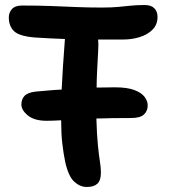

<svg xmlns="http://www.w3.org/2000/svg" viewBox="-20 -730 674 763"><path d="M165 -250Q117 -250 91 -271Q65 -292 65 -315Q65 -335 77 -348.5Q89 -362 121 -366Q148 -368 173.5 -370.5Q199 -373 225 -374Q229 -458 238 -575Q209 -576 179.5 -577.5Q150 -579 119 -581Q57 -586 36 -606Q15 -626 15 -661Q15 -680 27.5 -694Q40 -708 68 -708Q134 -708 185.5 -706Q237 -704 284 -702Q331 -700 385 -700Q423 -700 449.5 -702.5Q476 -705 500 -707.5Q524 -710 555 -710Q581 -710 593.5 -697Q606 -684 606 -663Q606 -632 586 -612Q566 -592 535 -582.5Q504 -573 471 -573Q444 -573 419 -573Q394 -573 370 -573Q372 -554 370 -526Q368 -485 366 -449Q364 -413 364 -382Q400 -383 436 -383Q486 -383 514.5 -372Q543 -361 555 -344.5Q567 -328 567 -311Q567 -289 552 -275Q537 -261 502 -261Q461 -261 426.5 -260.5Q392 -260 363 -259Q365 -193 369 -153Q373 -113 377 -88.5Q381 -64 381 -44Q381 -13 367 0Q353 13 325 13Q298 13 275 -8Q252 -29 239 -87Q232 -121 227.5 -160.5Q223 -200 223 -252Q205 -251 190.5 -250.5Q176 -250 165 -250Z"/></svg>

Font: Shantell Sans Normal
Style: Regular
Weight: 600
Designer: Stephen Nixon, Anya Danilova, Shantell Martin
Foundry: Arrow Type
Version: Version 1.009;[a7da0bfa3]